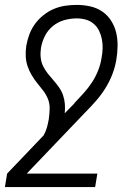

<svg xmlns="http://www.w3.org/2000/svg" viewBox="-46 -548 566 783"><path d="M342 215H-26L-17 160L132 4Q141 -12 145.5 -28.5Q150 -45 153 -62Q156 -83 156.5 -104.5Q157 -126 149.5 -144.5Q142 -163 130 -178.5Q118 -194 105.5 -209.5Q93 -225 83 -242Q73 -259 66.5 -278Q60 -297 59 -318Q58 -339 61 -360Q65 -384 73.5 -407Q82 -430 96.5 -450Q111 -470 131 -486Q151 -502 173.5 -511.5Q196 -521 219.5 -524.5Q243 -528 267 -528Q295 -528 322 -522Q349 -516 371 -501Q393 -486 407.5 -463Q422 -440 428 -414Q434 -388 433.5 -359.5Q433 -331 428 -302Q423 -273 411.5 -243.5Q400 -214 383 -187Q366 -160 344.5 -135.5Q323 -111 300 -88L63 160H351ZM218 -86 257 -126V-127Q276 -147 295 -168Q314 -189 329 -212Q344 -235 354 -260Q364 -285 368 -311Q372 -331 372.5 -350.5Q373 -370 369.5 -388Q366 -406 358 -422.5Q350 -439 336 -451Q322 -463 304 -468Q286 -473 267 -473Q242 -473 216.5 -466Q191 -459 170 -442Q149 -425 137 -401Q125 -377 121 -352Q118 -332 120 -313Q122 -294 130 -278Q138 -262 149 -248Q160 -234 172 -220.5Q184 -207 194.5 -192Q205 -177 211 -160Q217 -143 218.5 -124Q220 -105 218 -86Z"/></svg>

Font: Iosevka Light
Style: Italic
Weight: 300
Italic angle: -9°
Monospace: yes
Designer: Belleve Invis
Foundry: Belleve Invis
Version: Version 32.5.0; ttfautohint (v1.8.4)